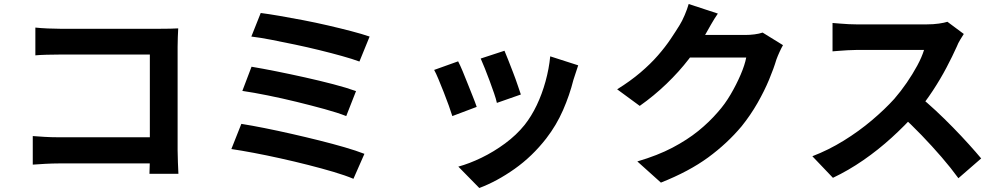

<svg xmlns="http://www.w3.org/2000/svg" viewBox="-20 -848 5010 961"><path d="M157 -710Q185 -707 220 -705.5Q255 -704 280 -704H784Q806 -704 832.5 -704.5Q859 -705 872 -706Q871 -689 870 -662.5Q869 -636 869 -614V-96Q869 -70 870.5 -35Q872 0 873 22H728Q729 0 729.5 -26.5Q730 -53 730 -80V-575H281Q249 -575 213.5 -574Q178 -573 157 -571ZM144 -167Q170 -165 202.5 -163Q235 -161 269 -161H809V-30H273Q244 -30 206.5 -28Q169 -26 144 -24Z M1285 -783Q1324 -778 1379.5 -768.5Q1435 -759 1497.5 -747Q1560 -735 1622.5 -720.5Q1685 -706 1738.5 -692Q1792 -678 1830 -665L1779 -540Q1744 -553 1692 -567.5Q1640 -582 1579 -597Q1518 -612 1456 -625Q1394 -638 1337.5 -649Q1281 -660 1238 -665ZM1239 -514Q1293 -505 1363 -491Q1433 -477 1507 -460.5Q1581 -444 1648 -426.5Q1715 -409 1762 -392L1713 -267Q1670 -284 1604.5 -302Q1539 -320 1465.5 -338Q1392 -356 1320 -370.5Q1248 -385 1193 -393ZM1188 -228Q1239 -220 1304 -207Q1369 -194 1439.5 -178Q1510 -162 1578 -145Q1646 -128 1704.5 -111Q1763 -94 1804 -78L1749 47Q1709 30 1650 12.5Q1591 -5 1522 -22.5Q1453 -40 1383 -55.5Q1313 -71 1249.5 -83Q1186 -95 1138 -102Z M2505 -594Q2512 -578 2523.5 -548.5Q2535 -519 2548 -485.5Q2561 -452 2571 -422Q2581 -392 2587 -375L2467 -333Q2463 -352 2453 -381Q2443 -410 2431 -442.5Q2419 -475 2407 -505Q2395 -535 2386 -555ZM2874 -521Q2866 -497 2860.5 -480Q2855 -463 2850 -448Q2831 -372 2798 -296.5Q2765 -221 2714 -155Q2644 -65 2555.5 -2.5Q2467 60 2379 93L2274 -14Q2329 -29 2390 -58.5Q2451 -88 2508 -130Q2565 -172 2606 -223Q2640 -266 2666.5 -321.5Q2693 -377 2710.5 -440.5Q2728 -504 2734 -566ZM2273 -541Q2283 -522 2295.5 -492Q2308 -462 2321 -429Q2334 -396 2346.5 -365Q2359 -334 2366 -313L2244 -267Q2238 -287 2226.5 -319Q2215 -351 2201 -386.5Q2187 -422 2174.5 -452Q2162 -482 2153 -498Z M3899 -622Q3891 -608 3882 -588.5Q3873 -569 3866 -550Q3853 -506 3829.5 -449.5Q3806 -393 3771.5 -332.5Q3737 -272 3692 -216Q3620 -130 3524.5 -60Q3429 10 3288 66L3170 -40Q3272 -70 3346 -109Q3420 -148 3475 -192.5Q3530 -237 3573 -287Q3608 -326 3637 -375.5Q3666 -425 3687 -474Q3708 -523 3715 -560H3378L3424 -673Q3438 -673 3467.5 -673Q3497 -673 3534.5 -673Q3572 -673 3608.5 -673Q3645 -673 3672.5 -673Q3700 -673 3710 -673Q3733 -673 3756.5 -676Q3780 -679 3797 -685ZM3573 -780Q3555 -754 3538 -724Q3521 -694 3512 -678Q3478 -618 3428.5 -553.5Q3379 -489 3316 -428.5Q3253 -368 3182 -318L3069 -401Q3135 -442 3185.5 -485Q3236 -528 3273 -570.5Q3310 -613 3336.5 -652.5Q3363 -692 3382 -723Q3394 -742 3407 -772.5Q3420 -803 3427 -828Z M4804 -678Q4798 -669 4786.5 -650Q4775 -631 4769 -615Q4748 -568 4717.5 -510Q4687 -452 4648.5 -393.5Q4610 -335 4567 -284Q4511 -221 4443.5 -159.5Q4376 -98 4301.5 -46.5Q4227 5 4149 42L4046 -66Q4127 -97 4203 -144Q4279 -191 4344 -246Q4409 -301 4456 -353Q4489 -391 4518.5 -434Q4548 -477 4571 -519.5Q4594 -562 4605 -598Q4595 -598 4569 -598Q4543 -598 4508.5 -598Q4474 -598 4436 -598Q4398 -598 4363.5 -598Q4329 -598 4303 -598Q4277 -598 4266 -598Q4245 -598 4222 -596.5Q4199 -595 4178.5 -593.5Q4158 -592 4147 -591V-733Q4162 -732 4184 -730Q4206 -728 4228.5 -727Q4251 -726 4266 -726Q4279 -726 4307 -726Q4335 -726 4371 -726Q4407 -726 4445.5 -726Q4484 -726 4519.5 -726Q4555 -726 4581 -726Q4607 -726 4619 -726Q4652 -726 4679.5 -730Q4707 -734 4722 -739ZM4580 -367Q4619 -336 4663 -295Q4707 -254 4750 -210Q4793 -166 4829.5 -125.5Q4866 -85 4891 -55L4777 44Q4740 -7 4692.5 -62Q4645 -117 4592.5 -171.5Q4540 -226 4486 -275Z"/></svg>

Font: Noto Sans KR
Style: Bold
Weight: 700
Designer: Ryoko NISHIZUKA  (kana, bopomofo & ideographs); Paul D. Hunt (Latin, Greek & Cyrillic); Sandoll Communications , Soo-you
Foundry: Adobe
Version: Version 2.004-H2;hotconv 1.0.118;makeotfexe 2.5.65603